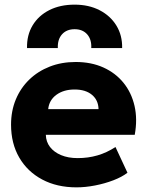

<svg xmlns="http://www.w3.org/2000/svg" viewBox="-20 -792 634 827"><path d="M309.6 15Q225.2 15 161.8 -18.8Q98.2 -52.6 62.9 -113.4Q27.6 -174.1 27.6 -255.2Q27.6 -314.4 48.2 -363.8Q68.8 -413.2 106.2 -449.3Q143.6 -485.4 194.4 -505.2Q245.1 -525 305.9 -525Q373 -525 425.4 -501.3Q477.8 -477.6 512.1 -435.2Q546.4 -392.8 559.5 -335.7Q572.6 -278.6 560.4 -211.5H177.4Q178.1 -181.5 195.4 -158.9Q212.8 -136.4 243.4 -123.7Q274 -111 314.4 -111Q359.6 -111 399.9 -122.7Q440.2 -134.4 477.4 -158.8L529 -48Q505.6 -29.8 468.4 -15.5Q431.1 -1.2 389.3 6.9Q347.5 15 309.6 15ZM187.6 -322H404.4Q403.6 -360.6 376.1 -383.6Q348.6 -406.5 301.4 -406.5Q254 -406.5 222.8 -383.6Q191.6 -360.6 187.6 -322ZM96.4 -585Q95.1 -640.5 120.5 -682.7Q145.9 -724.9 192.4 -748.4Q238.9 -772 301.4 -772Q362.4 -772 409 -748Q455.6 -724 481.4 -681.8Q507.2 -639.6 506.1 -585H373.1Q375 -622.1 355.4 -644.2Q335.9 -666.2 301.4 -666.2Q266.9 -666.2 247.2 -644.2Q227.5 -622.1 229.1 -585Z"/></svg>

Font: Geologica Thin
Style: Regular
Weight: 100
Version: Version 1.010;gftools[0.9.28]